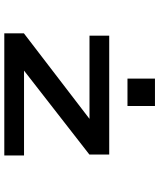

<svg xmlns="http://www.w3.org/2000/svg" viewBox="58 -816 758 915"><g transform="rotate(90 437.5 -359.0)"><path d="M139.5 0V-93.5L547 -406H150.5V-500H717V-405.5L317 -94H721.5V0ZM355 -718H485.5V-587H355Z"/></g></svg>

Font: Trispace SemiExpanded Medium
Style: Regular
Weight: 500
Width: 6
Designer: Tyler Finck
Foundry: Etcetera Type Company
Version: Version 1.210; ttfautohint (v1.8.3)